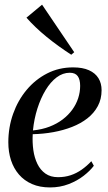

<svg xmlns="http://www.w3.org/2000/svg" viewBox="-20 -812 473 842"><path d="M391.5 -85Q375 -63 346.8 -41Q318.5 -19 280.8 -4.5Q243 10 199.5 10Q154.5 10 120.2 -5Q86 -20 63 -46.8Q40 -73.5 28.2 -109.5Q16.5 -145.5 16.5 -188Q16.5 -253.5 37.5 -312.8Q58.5 -372 96.8 -417.8Q135 -463.5 186.8 -490Q238.5 -516.5 300.5 -516.5Q342.5 -516.5 370.2 -504Q398 -491.5 411.8 -469Q425.5 -446.5 425.5 -416.5Q425.5 -377.5 409 -346.8Q392.5 -316 363.5 -293.2Q334.5 -270.5 296.2 -255.5Q258 -240.5 214 -232.5Q170 -224.5 123.5 -223.5Q121.5 -187.5 126.2 -153.8Q131 -120 144 -93.2Q157 -66.5 179.2 -50.8Q201.5 -35 234.5 -35Q264 -35 289.8 -43.5Q315.5 -52 338.2 -68Q361 -84 380.5 -105ZM286 -493Q255.5 -493 228.5 -472.8Q201.5 -452.5 180 -417Q158.5 -381.5 144 -336Q129.5 -290.5 124.5 -240Q164.5 -244 197 -256.5Q229.5 -269 254.8 -288.2Q280 -307.5 297 -331Q314 -354.5 322.8 -381.2Q331.5 -408 331.5 -435.5Q331.5 -463.5 320.8 -478.2Q310 -493 286 -493ZM292.5 -572Q265.5 -589.5 238 -609.2Q210.5 -629 184.8 -650Q159 -671 136.5 -692.5Q114 -714 96 -734.5L164.5 -791.5L305.5 -583Z"/></svg>

Font: Merriweather 144pt
Style: Italic
Weight: 400
Italic angle: -7.8°
Version: Version 2.101